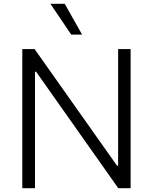

<svg xmlns="http://www.w3.org/2000/svg" viewBox="-20 -984 800 1004"><path d="M96.6 0V-727.3H160.9L592 -117.5H597.7V-727.3H663V0H598.4L168.7 -609H163V0ZM243.6 -964.1H318.5L409.4 -802.9H352.6Z"/></svg>

Font: Inter P Light
Style: Regular
Weight: 300
Designer: Rasmus Andersson
Foundry: rsms
Version: Version 3.018;git-588b23468